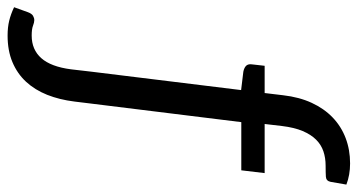

<svg xmlns="http://www.w3.org/2000/svg" viewBox="-365 -523 964 518"><g transform="rotate(90 117.0 -264.0)"><path d="M115 -546Q120 -589.5 135.5 -623Q151 -656.5 175 -679.5Q199 -702.5 230.5 -714.5Q262 -726.5 299 -726.5Q330 -726.5 356 -716.5L348.5 -673.5Q346 -662 335 -661.2Q324 -660.5 305 -660.5Q284 -660.5 266.2 -654.5Q248.5 -648.5 234.8 -634.8Q221 -621 211.5 -598.5Q202 -576 198 -543L192.5 -496H325L317.5 -433H187.5L137 -24L132 17Q127 57.5 113.8 90.8Q100.5 124 78.5 147.8Q56.5 171.5 25.5 184.5Q-5.5 197.5 -46 197.5Q-68.5 197.5 -86 193.2Q-103.5 189 -122.5 180L-109 142.5Q-105 132 -99.2 128.8Q-93.5 125.5 -87.5 125.5Q-81.5 125.5 -72.5 129Q-63.5 132.5 -46 132.5Q-8 132.5 15 106.5Q38 80.5 45 26.5L51.5 -29.5L101 -432.5L51.5 -438.5Q41.5 -440.5 36 -445.5Q30.5 -450.5 31.5 -460.5L35.5 -496H109Z"/></g></svg>

Font: Lato 2
Style: Italic
Weight: 400
Italic angle: -7°
Designer: Lukasz Dziedzic with Adam Twardoch and Botio Nikoltchev
Foundry: tyPoland Lukasz Dziedzic
Version: Version 2.015; 2015-08-06; http://www.latofonts.com/